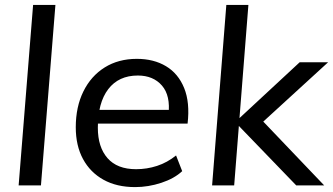

<svg xmlns="http://www.w3.org/2000/svg" viewBox="-20 -756 1358 783"><path d="M56 0 115 -736H206L147 0Z M723 -58Q691 -28 638 -10.5Q585 7 531 7Q456 7 402 -23Q348 -53 318.5 -107.5Q289 -162 289 -237Q289 -320 320 -383Q351 -446 407 -481Q463 -516 538 -516Q607 -516 657 -486Q707 -456 731 -397Q755 -338 745 -252H369L372 -308H696L667 -288Q676 -366 640.5 -407Q605 -448 542 -448Q464 -448 421.5 -392.5Q379 -337 379 -235Q379 -156 418.5 -111Q458 -66 535 -66Q579 -66 620.5 -79.5Q662 -93 698 -122Z M1188 0 939 -258 1202 -502H1318L1024 -233L1029 -286L1302 0ZM845 0 903 -736H993L935 0Z"/></svg>

Font: Muli Medium
Style: Italic
Weight: 500
Italic angle: -4.541°
Designer: Vernon Adams
Foundry: Vernon Adams
Version: Version 2.100; ttfautohint (v1.8.1.43-b0c9)